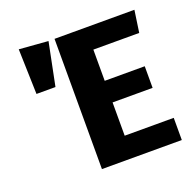

<svg xmlns="http://www.w3.org/2000/svg" viewBox="-125 -832 968 960"><g transform="rotate(-20 359.5 -352.5)"><path d="M666 -576H422V-410H635V-295H422V-118H683V0H258V-693H683ZM226 -693 180 -465H79L72 -705Z"/></g></svg>

Font: FiraGOUPP
Style: Bold
Weight: 700
Designer: bBox Type
Foundry: bBox Type GmbH
Version: Version 1.001